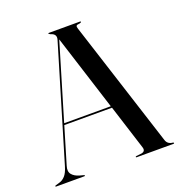

<svg xmlns="http://www.w3.org/2000/svg" viewBox="-129 -808 857 915"><g transform="rotate(-20 299.5 -350.0)"><path d="M147.5 -3Q147.5 0 144.5 0H1Q-2.5 0 -2.5 -3Q-2.5 -5 1.5 -6L24.5 -13Q38 -17 51 -31Q64 -45 73.5 -77.5L246 -654Q255 -683 223.5 -691.5Q215 -696.5 215 -697Q215 -700 219 -700H376.5Q380.5 -700 380.5 -697Q380.5 -694.5 372 -692Q357.5 -691 354.8 -686.8Q352 -682.5 356 -671L561.5 -32Q569 -8.5 595.5 -6.5Q600 -5.5 600 -3Q600 0 596.5 0H409Q405.5 0 405.5 -3Q405.5 -4.5 410.5 -6L437.5 -9Q459 -13.5 451.5 -35.5L379.5 -262H137.5L82 -76Q73.5 -49 86.2 -33.5Q99 -18 124.5 -11L143.5 -6Q147.5 -5 147.5 -3ZM140 -270.5H376.5L254.5 -654Z"/></g></svg>

Font: Fraunces 144pt S000
Style: Regular
Weight: 400
Version: Version 1.000; ttfautohint (v1.8.3)